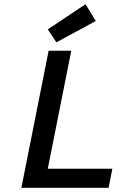

<svg xmlns="http://www.w3.org/2000/svg" viewBox="-20 -896 640 916"><path d="M82 0 212 -654H320L208 -91H516L498 0ZM249 -694 208 -756 388 -876 437 -796Z"/></svg>

Font: Source Code Pro Semibold
Style: Italic
Weight: 600
Italic angle: -11°
Monospace: yes
Designer: Paul D. Hunt, Teo Tuominen
Foundry: Adobe Systems Incorporated
Version: Version 1.050;PS 1.000;hotconv 16.6.51;makeotf.lib2.5.65220